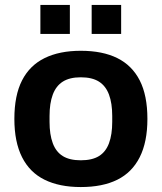

<svg xmlns="http://www.w3.org/2000/svg" viewBox="-20 -743 653 775"><path d="M306 12Q220 12 160 -17.5Q100 -47 69 -108.5Q38 -170 38 -263Q38 -358 69 -418.5Q100 -479 160 -508.5Q220 -538 306 -538Q394 -538 453.5 -508.5Q513 -479 544 -418.5Q575 -358 575 -263Q575 -170 544 -108.5Q513 -47 453.5 -17.5Q394 12 306 12ZM306 -96Q352 -96 379.5 -113Q407 -130 420 -165Q433 -200 433 -251V-275Q433 -326 420 -361Q407 -396 379.5 -413.5Q352 -431 306 -431Q261 -431 233.5 -413.5Q206 -396 193 -361Q180 -326 180 -275V-251Q180 -200 193 -165Q206 -130 233.5 -113Q261 -96 306 -96ZM143 -606V-723H262V-606ZM350 -606V-723H469V-606Z"/></svg>

Font: Archivo SemiBold
Style: Bold
Weight: 700
Version: Version 2.001